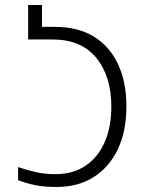

<svg xmlns="http://www.w3.org/2000/svg" viewBox="-20 -734 581 764"><path d="M205 10Q157 10 121.5 3Q86 -4 52 -17V-69Q88 -57 123 -49Q158 -41 201 -41Q271 -41 321 -75Q371 -109 397 -169.5Q423 -230 423 -310Q423 -431 363 -504Q303 -577 189 -577H92V-714H147V-627H200Q291 -627 354 -588Q417 -549 450 -478Q483 -407 483 -310Q483 -212 449 -140.5Q415 -69 353 -29.5Q291 10 205 10Z"/></svg>

Font: Noto Sans Georgian SemiCondensed Light
Style: Regular
Weight: 300
Width: 4
Designer: Monotype Design Team, Akaki Razmadze
Foundry: Google LLC
Version: Version 2.005; ttfautohint (v1.8.4.7-5d5b)